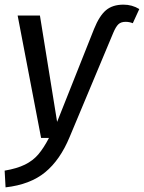

<svg xmlns="http://www.w3.org/2000/svg" viewBox="-29 -594 620 827"><path d="M-9 141Q44 132 78.5 115Q113 98 136 71Q159 44 182 0H148L47 -527H143L217 -69L376 -469Q399 -526 427.5 -550Q456 -574 503 -574Q540 -574 571 -555L543 -494Q528 -500 512 -500Q492 -500 481 -489.5Q470 -479 459 -453L271 -4Q230 95 165.5 148Q101 201 -5 213Z"/></svg>

Font: Fira Sans
Style: Italic
Weight: 400
Italic angle: -8°
Designer: bBox Type GmbH & Carrois Corporate GbR & Edenspiekermann AG
Foundry: bBox Type GmbH & Carrois Corporate GbR & Edenspiekermann AG
Version: Version 4.301